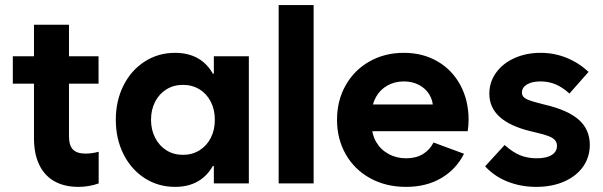

<svg xmlns="http://www.w3.org/2000/svg" viewBox="-20 -727 2391 761"><path d="M30.8 -503.9H370.6V-395.5H30.8ZM114.7 -179.2V-628.9H253.4V-187Q253.4 -150.9 269 -134.5Q284.7 -118.2 319.3 -118.2Q344.2 -118.2 371.1 -125.5V0Q332.5 13.7 291 13.7Q234.9 13.7 195.3 -8.8Q155.8 -31.2 135.3 -74.5Q114.7 -117.7 114.7 -179.2Z M674.3 13.7Q606.9 13.7 553.2 -21Q499.5 -55.7 469.2 -116.5Q439 -177.2 439 -252Q439 -327.1 469.2 -387.7Q499.5 -448.2 553.2 -482.9Q606.9 -517.6 674.3 -517.6Q734.4 -517.6 776.1 -488.5Q817.9 -459.5 839.8 -400.1Q861.8 -340.8 861.8 -252L812 -435.1H873.5V-68.8H812L861.8 -252Q861.8 -163.1 839.8 -104Q817.9 -44.9 776.1 -15.6Q734.4 13.7 674.3 13.7ZM831.5 -252Q831.5 -292.5 815.4 -324Q799.3 -355.5 770.5 -373Q741.7 -390.6 705.1 -390.6Q668.5 -390.6 639.9 -373Q611.3 -355.5 595 -324Q578.6 -292.5 578.6 -252Q578.6 -212.4 595 -180.7Q611.3 -148.9 639.9 -131.1Q668.5 -113.3 705.1 -113.3Q741.7 -113.3 770.5 -131.1Q799.3 -148.9 815.4 -180.4Q831.5 -211.9 831.5 -252ZM827.6 0V-101.6L849.6 -252L827.6 -385.7V-503.9H966.3V0Z M1084.5 -707H1223.1V0H1084.5Z M1315.8 -252Q1315.8 -328.8 1350.3 -389.4Q1384.8 -449.9 1444.9 -483.7Q1505 -517.6 1580.5 -517.6Q1656 -517.6 1714.1 -483.7Q1772.3 -449.9 1804.8 -389.4Q1837.3 -328.8 1837.3 -252Q1837.3 -231.3 1833.8 -206.9H1397.3V-312.9H1703.4L1696.4 -298Q1696.4 -328.1 1681.8 -352.2Q1667.3 -376.3 1640.9 -390.3Q1614.5 -404.3 1580.5 -404.3Q1544.2 -404.3 1515.3 -387.9Q1486.3 -371.5 1469.9 -342Q1453.4 -312.5 1453.4 -273.7V-234.4Q1453.4 -194.8 1471 -164.3Q1488.6 -133.9 1520 -116.8Q1551.3 -99.6 1589.7 -99.6Q1628.9 -99.6 1656.3 -116.3Q1683.7 -133 1698.2 -162.2L1819.1 -117.6Q1788.1 -55.9 1728.9 -21.1Q1669.8 13.7 1589.4 13.7Q1509.3 13.7 1447.2 -20.6Q1385 -54.8 1350.4 -115.4Q1315.8 -176.1 1315.8 -252Z M1902.8 -67.8 1980.1 -152.3Q2011.3 -124.2 2040.8 -111.9Q2070.3 -99.6 2107.3 -99.6Q2145.8 -99.6 2166.7 -112.7Q2187.6 -125.7 2187.6 -148.6Q2187.6 -161.6 2180.4 -170.6Q2173.1 -179.7 2156.4 -186.7Q2139.6 -193.6 2107.8 -200.9L2083 -206.9Q2001.5 -226.6 1960.5 -263.7Q1919.5 -300.8 1919.5 -355.7Q1919.5 -401.9 1946.3 -439Q1973.1 -476.1 2019.5 -496.9Q2065.8 -517.6 2123.2 -517.6Q2176.5 -517.6 2225 -498.1Q2273.4 -478.7 2312.8 -442.1L2236.9 -356.2Q2210.4 -380.6 2182.8 -392.4Q2155.1 -404.3 2122.3 -404.3Q2088.7 -404.3 2068.7 -392.3Q2048.7 -380.3 2048.7 -359.9Q2048.7 -350.2 2054.9 -343.2Q2061.1 -336.2 2074.7 -330.8Q2088.3 -325.3 2112.6 -319.1L2139.1 -312.2Q2231.4 -290.7 2274.6 -251.9Q2317.7 -213 2317.7 -152.8Q2317.7 -104.4 2291.2 -66.6Q2264.6 -28.9 2216.4 -7.6Q2168.2 13.7 2105.6 13.7Q2044.1 13.7 1991.5 -7.3Q1938.9 -28.3 1902.8 -67.8Z"/></svg>

Font: Wanted Sans Variable
Style: Regular
Weight: 400
Designer: Original Design by Kil Hyung-jin and Kang Hanbin, Wanted Lab, Inc; Hangeul from Source Han Sans by Jang Soo-young and Ka
Foundry: Wanted Lab, Inc.
Version: Version 1.003;Glyphs 3.2 (3227)